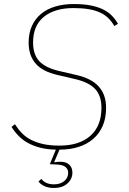

<svg xmlns="http://www.w3.org/2000/svg" viewBox="-20 -730 640 952"><path d="M247 202Q219 202 199.5 192.5Q180 183 171 170L185 157Q206 184 247 184Q279 184 298.5 168Q318 152 318 127Q318 110 306 99Q294 88 265 86L227 84L257 12Q213 11 178.5 2Q144 -7 118 -21.5Q92 -36 72 -56.5Q52 -77 37 -101L54 -114Q70 -89 89 -69.5Q108 -50 134.5 -36.5Q161 -23 195 -15.5Q229 -8 275 -8Q373 -8 428 -56.5Q483 -105 483 -196Q483 -255 452 -288.5Q421 -322 352 -338L266 -358Q191 -375 156.5 -415Q122 -455 122 -519Q122 -566 138.5 -602Q155 -638 184.5 -662Q214 -686 255 -698Q296 -710 345 -710Q392 -710 427 -703.5Q462 -697 488.5 -684.5Q515 -672 533 -654Q551 -636 565 -612L547 -601Q533 -625 515 -642Q497 -659 472.5 -669.5Q448 -680 416.5 -685Q385 -690 344 -690Q252 -690 198 -647Q144 -604 144 -519Q144 -460 174.5 -427Q205 -394 273 -378L359 -358Q434 -341 470 -300.5Q506 -260 506 -196Q506 -145 489.5 -106.5Q473 -68 442.5 -41.5Q412 -15 369.5 -1.5Q327 12 275 12L249 73L251 75Q258 73 266 72.5Q274 72 280 72Q308 72 323.5 86.5Q339 101 339 126Q339 157 314.5 179.5Q290 202 247 202Z"/></svg>

Font: IBM Plex Mono Thin
Style: Italic
Weight: 100
Italic angle: -9°
Monospace: yes
Designer: Mike Abbink, Paul van der Laan, Pieter van Rosmalen
Foundry: Bold Monday
Version: Version 2.3